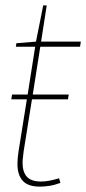

<svg xmlns="http://www.w3.org/2000/svg" viewBox="-20 -685 321 715"><path d="M200 -21 205 -4Q184 4 164.5 7Q145 10 129 10Q84 10 64.5 -12Q45 -34 45 -74Q45 -84 46 -96.5Q47 -109 49 -121L80 -315H22L25 -333H83L111 -511H39L41 -524L114 -530L141 -665H154L133 -530H281L278 -511H130L102 -333H236L233 -315H99L68 -121Q67 -109 65.5 -99Q64 -89 64 -79Q64 -45 80 -27Q96 -9 133 -9Q149 -9 166 -12.5Q183 -16 200 -21Z"/></svg>

Font: Georama SemiCondensed Thin
Style: Italic
Weight: 100
Width: 4
Italic angle: -9°
Designer: Jean-Baptiste Levee
Foundry: Production Type
Version: Version 1.000